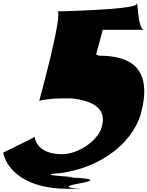

<svg xmlns="http://www.w3.org/2000/svg" viewBox="-100 -1010 916 1193"><path d="M-80 -61C-58 44 58 163 318 163C580 163 171 168 397 129C625 89 160 92 362 92C362 92 75 92 295 92C503 92 56 81 279 65C505 35 714 -103 775 -301C851 -587 713 -663 518 -664C512 -664 505 -667 497 -672C498 -677 541 -825 537 -825H795C755 -825 756 -1025 749 -985C743 -948 232 -939 256 -939C296 -939 144 -384 144 -384C205 -398 257 -399 343 -399C475 -384 577 -338 526 -202C483 -114 371 -52 286 -52C175 -52 124 -101 115 -160C114 -155 -84 -61 -80 -61Z"/></svg>

Font: PlasticEraser
Style: It
Weight: 400
Foundry: Cannot Into Space Fonts
Version: Version 0.43